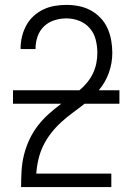

<svg xmlns="http://www.w3.org/2000/svg" viewBox="-20 -763 540 783"><path d="M66 0V-1Q66 -34 68 -67Q70 -100 78 -132Q86 -164 100 -194Q114 -224 134 -250Q154 -276 178.5 -298Q203 -320 230 -340H33V-395H304Q321 -409 335 -426Q349 -443 358.5 -462.5Q368 -482 372.5 -503.5Q377 -525 377 -547Q377 -574 370.5 -600.5Q364 -627 346.5 -647.5Q329 -668 303.5 -678Q278 -688 251 -688Q226 -688 202 -680.5Q178 -673 160 -656Q142 -639 133.5 -615Q125 -591 125 -566V-563H64V-567Q64 -591 70 -615Q76 -639 87.5 -660Q99 -681 117 -697.5Q135 -714 157 -724.5Q179 -735 203 -739Q227 -743 251 -743Q277 -743 302 -738Q327 -733 349.5 -721Q372 -709 390 -690Q408 -671 418.5 -647.5Q429 -624 433.5 -598.5Q438 -573 438 -547Q438 -506 424 -466.5Q410 -427 383 -395H467V-340H325Q301 -321 277 -303.5Q253 -286 230.5 -265.5Q208 -245 189.5 -221.5Q171 -198 157.5 -171Q144 -144 137 -114.5Q130 -85 128 -55H434V0Z"/></svg>

Font: Iosevka SS18 Light
Style: Regular
Weight: 300
Monospace: yes
Designer: Belleve Invis
Foundry: Belleve Invis
Version: Version 25.1.1; ttfautohint (v1.8.4)